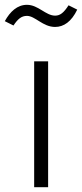

<svg xmlns="http://www.w3.org/2000/svg" viewBox="-37 -778 341 798"><path d="M192 -666C228 -666 260 -688 284 -738L248 -756C228 -725 213 -713 192 -713C153 -713 122 -758 75 -758C35 -758 5 -730 -17 -690L19 -672C37 -699 52 -712 75 -712C109 -712 141 -666 192 -666ZM163 -523H105V0H163Z"/></svg>

Font: FiraGO Light
Style: Regular
Weight: 300
Designer: bBox Type
Foundry: bBox Type GmbH
Version: Version 1.001;PS 001.001;hotconv 1.0.88;makeotf.lib2.5.64775